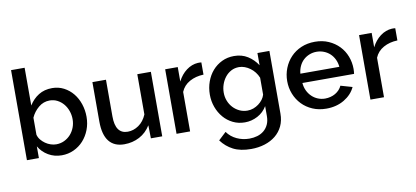

<svg xmlns="http://www.w3.org/2000/svg" viewBox="-82 -1020 3323 1533"><g transform="rotate(-10 1579.5 -253.5)"><path d="M348 10Q288 10 239.5 -18.5Q191 -47 163 -95V0H66V-730H176V-424Q207 -474 253.5 -503Q300 -532 363 -532Q415 -532 458 -509.5Q501 -487 531.5 -449.5Q562 -412 578.5 -362.5Q595 -313 595 -259Q595 -203 576 -154Q557 -105 524 -68.5Q491 -32 445.5 -11Q400 10 348 10ZM319 -84Q355 -84 385 -98.5Q415 -113 436.5 -137Q458 -161 470 -192.5Q482 -224 482 -259Q482 -294 470.5 -326.5Q459 -359 438.5 -383.5Q418 -408 389.5 -423Q361 -438 327 -438Q276 -438 236.5 -405Q197 -372 176 -325V-187Q182 -164 197 -145.5Q212 -127 232 -113Q252 -99 275 -91.5Q298 -84 319 -84Z M855 10Q773 10 731 -43.5Q689 -97 689 -203V-523H799V-225Q799 -84 899 -84Q946 -84 988 -113Q1030 -142 1053 -197V-523H1163V0H1071L1069 -106Q1034 -49 978 -19.5Q922 10 855 10Z M1573 -428Q1509 -426 1459.5 -398.5Q1410 -371 1389 -320V0H1279V-523H1381V-406Q1408 -460 1451.5 -492.5Q1495 -525 1545 -528Q1555 -528 1561.5 -528Q1568 -528 1573 -527Z M1834 5Q1781 5 1737 -16.5Q1693 -38 1661.5 -75Q1630 -112 1612.5 -160Q1595 -208 1595 -261Q1595 -317 1613 -366.5Q1631 -416 1663 -452.5Q1695 -489 1739.5 -510.5Q1784 -532 1838 -532Q1901 -532 1948.5 -502Q1996 -472 2027 -424V-523H2124V-15Q2124 42 2103 86Q2082 130 2044.5 160.5Q2007 191 1956 207Q1905 223 1846 223Q1759 223 1701.5 193.5Q1644 164 1605 111L1667 53Q1697 95 1744.5 117Q1792 139 1846 139Q1880 139 1910.5 130Q1941 121 1964 102Q1987 83 2000.5 54Q2014 25 2014 -15V-95Q1986 -47 1937 -21Q1888 5 1834 5ZM1870 -84Q1895 -84 1918 -92.5Q1941 -101 1960.5 -115.5Q1980 -130 1994 -148.5Q2008 -167 2014 -188V-325Q2004 -350 1988 -370.5Q1972 -391 1951.5 -406Q1931 -421 1908 -429.5Q1885 -438 1862 -438Q1826 -438 1797.5 -422.5Q1769 -407 1749 -381.5Q1729 -356 1718 -324Q1707 -292 1707 -258Q1707 -222 1719.5 -190.5Q1732 -159 1754 -135.5Q1776 -112 1805.5 -98Q1835 -84 1870 -84Z M2493 10Q2432 10 2382 -11.5Q2332 -33 2296.5 -70Q2261 -107 2241.5 -156Q2222 -205 2222 -260Q2222 -315 2241.5 -364.5Q2261 -414 2296.5 -451.5Q2332 -489 2382 -510.5Q2432 -532 2494 -532Q2555 -532 2604.5 -510Q2654 -488 2689 -451.5Q2724 -415 2742.5 -366.5Q2761 -318 2761 -265Q2761 -253 2760 -242.5Q2759 -232 2758 -225H2339Q2342 -190 2355.5 -162Q2369 -134 2390.5 -113.5Q2412 -93 2439.5 -82Q2467 -71 2497 -71Q2519 -71 2540.5 -76.5Q2562 -82 2580 -92.5Q2598 -103 2612 -118Q2626 -133 2634 -151L2728 -124Q2701 -65 2638.5 -27.5Q2576 10 2493 10ZM2652 -301Q2649 -334 2635.5 -362Q2622 -390 2601 -409.5Q2580 -429 2552 -440Q2524 -451 2493 -451Q2462 -451 2434.5 -440Q2407 -429 2386 -409.5Q2365 -390 2352 -362Q2339 -334 2336 -301Z M3145 -428Q3081 -426 3031.5 -398.5Q2982 -371 2961 -320V0H2851V-523H2953V-406Q2980 -460 3023.5 -492.5Q3067 -525 3117 -528Q3127 -528 3133.5 -528Q3140 -528 3145 -527Z"/></g></svg>

Font: IngvarSans
Style: Regular
Weight: 600
Version: Version 3.000